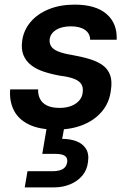

<svg xmlns="http://www.w3.org/2000/svg" viewBox="-20 -549 570 831"><path d="M223 12Q150 12 104.5 -10.5Q59 -33 39.5 -72.5Q20 -112 24 -162H145Q144 -140 153 -121.5Q162 -103 183 -92.5Q204 -82 238 -82Q267 -82 288.5 -90.5Q310 -99 323 -114Q336 -129 338 -149Q341 -173 330.5 -187Q320 -201 297.5 -209Q275 -217 242 -221Q202 -228 169 -239Q136 -250 114 -267.5Q92 -285 81.5 -310.5Q71 -336 76 -372Q82 -418 112 -453.5Q142 -489 191 -509Q240 -529 303 -529Q394 -529 441 -488.5Q488 -448 485 -377H370Q370 -404 348 -419.5Q326 -435 287 -435Q247 -435 222.5 -419.5Q198 -404 195 -379Q193 -362 201.5 -348.5Q210 -335 232.5 -326Q255 -317 292 -311Q337 -303 370.5 -292.5Q404 -282 426 -265.5Q448 -249 457 -223Q466 -197 460 -159Q454 -106 422 -67.5Q390 -29 339 -8.5Q288 12 223 12ZM87 262 99 192H207Q236 192 252 182.5Q268 173 271 152Q273 134 260.5 125.5Q248 117 221 117H163L184 -7H260L249 52Q283 52 310 62Q337 72 351.5 94Q366 116 361 151Q357 187 336 211.5Q315 236 283 249Q251 262 215 262Z"/></svg>

Font: DM Sans 11pt SemiBold
Style: Italic
Weight: 600
Italic angle: -10°
Version: Version 4.004;gftools[0.9.30]